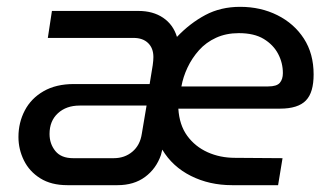

<svg xmlns="http://www.w3.org/2000/svg" viewBox="-20 -542 971 562"><path d="M177 0Q130 0 98 -20Q66 -40 50 -72.5Q34 -105 34 -141Q34 -183 52.5 -218.5Q71 -254 107.5 -275Q144 -296 196 -296H418L427 -351Q428 -357 428.5 -364Q429 -371 429 -375Q429 -401 413.5 -416Q398 -431 371 -431H120L132 -510H385Q428 -510 457.5 -490Q487 -470 498 -434Q536 -474 581 -498Q626 -522 683 -522Q743 -522 792 -497.5Q841 -473 869.5 -429Q898 -385 898 -324Q898 -298 892.5 -279Q887 -260 875.5 -248Q864 -236 845 -230Q826 -224 800 -224H502Q505 -176 528 -144.5Q551 -113 587.5 -96.5Q624 -80 668 -80L807 -79L794 0H659Q593 0 539 -27Q485 -54 455 -104L451 -88Q437 -48 404.5 -24Q372 0 324 0ZM194 -79H313Q345 -79 367.5 -98Q390 -117 395 -150L409 -233H213Q174 -233 149.5 -210.5Q125 -188 125 -150Q125 -121 142 -100Q159 -79 194 -79ZM511 -289H765Q790 -289 799 -299.5Q808 -310 808 -328Q808 -358 794 -384.5Q780 -411 752 -428Q724 -445 679 -445Q642 -445 612.5 -431.5Q583 -418 562.5 -395Q542 -372 529 -344.5Q516 -317 511 -289Z"/></svg>

Font: MuseoModerno
Style: Italic
Weight: 400
Italic angle: -9°
Designer: Pablo Cosgaya, Héctor Gatti, Marcela Romero, and the Authors of The MuseoModerno Project.
Foundry: Omnibus-Type Team
Version: Version 1.003